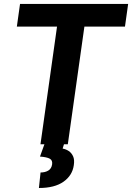

<svg xmlns="http://www.w3.org/2000/svg" viewBox="-20 -731 669 973"><path d="M323.7 0H304.2L297.4 22Q314 24.9 328.1 34.2Q342.3 43.5 350.3 60.8Q358.4 78.1 354 106.4Q346.7 158.2 301.8 189.9Q256.8 221.7 177.2 221.7L185.5 143.1Q208.5 143.1 224.6 133.5Q240.7 124 244.1 102.1Q247.1 81.5 232.2 73.2Q217.3 64.9 182.6 62.5L205.1 0H185.1L269 -596.2H65.4L81.5 -710.9H629.4L613.3 -596.2H407.7Z"/></svg>

Font: Robert Sans ExtraBold
Style: Italic
Weight: 800
Italic angle: -8°
Designer: Christian Robertson (extended by Adam Twardoch)
Foundry: Google
Version: Version 12.135;April 2, 2019;FontCreator 11.5.0.2425 64-bit;